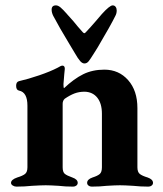

<svg xmlns="http://www.w3.org/2000/svg" viewBox="-20 -691 606 714"><path d="M21 0ZM21 -11Q21 -23 44 -31Q64 -37 73 -44Q82 -51 82 -69V-298Q82 -348 51 -354Q40 -356 40 -372Q40 -386 50 -389Q85 -397 126 -411Q167 -425 194 -439Q207 -447 212 -447Q221 -447 221 -435L219 -415Q216 -379 216 -378Q216 -365 218 -363Q255 -398 289.5 -415Q324 -432 368 -432Q422 -432 456.5 -393Q491 -354 491 -289V-69Q491 -51 500 -44Q509 -37 529 -31Q549 -24 549 -11Q549 -5 544 -1Q539 3 532 3Q502 3 475 0Q443 -2 426 -2Q409 -2 377 0Q352 3 321 3Q314 3 309 -1Q304 -5 304 -11Q304 -24 324 -31Q343 -37 351 -44Q359 -51 359 -69V-268Q359 -306 342 -327.5Q325 -349 295 -350Q274 -350 257 -343.5Q240 -337 221 -324Q213 -317 213 -305V-69Q213 -51 221 -44.5Q229 -38 249 -31Q269 -24 269 -11Q269 -5 264 -1Q259 3 252 3Q222 3 198 0Q166 -2 150 -2Q133 -2 99 0Q72 3 41 3Q34 3 27.5 -1Q21 -5 21 -11ZM258 -494Q258 -494 240 -524Q200 -590 178 -632Q172 -644 172 -655Q172 -671 188 -671Q196 -671 205 -663.5Q214 -656 229 -639Q226 -642 253 -612Q268 -593 288 -571Q292 -567 294 -567.5Q296 -568 299 -571Q317 -590 335 -611Q353 -632 359 -639Q388 -671 399 -671Q406 -671 410 -665.5Q414 -660 414 -652Q414 -641 409 -632Q393 -599 344 -516Q344 -516 329 -492Q316 -471 309.5 -463Q303 -455 294 -455Q286 -455 278 -464Q270 -473 258 -494Z"/></svg>

Font: EB Garamond
Style: Bold
Weight: 700
Designer: Georg Duffner and Octavio Pardo
Foundry: Georg Duffner
Version: Version 1.000; ttfautohint (v1.6)